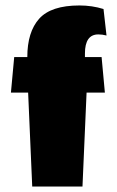

<svg xmlns="http://www.w3.org/2000/svg" viewBox="-20 -683 430 703"><path d="M80 -474Q80 -566 123.5 -614.5Q167 -663 271 -663Q317 -663 359 -650L370 -553Q355 -557 340 -557Q291 -557 291 -487V-474H352L364 -344H297L282 0H98L83 -344H20L32 -474Z"/></svg>

Font: Wendy One
Style: Regular
Weight: 400
Designer: Alejandro Inler
Foundry: Alejandro Inler
Version: 1.001